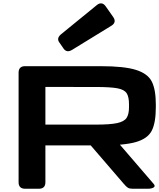

<svg xmlns="http://www.w3.org/2000/svg" viewBox="-20 -1155 974 1175"><path d="M738.2 -29.3 519.7 -283.2H702.1L920.6 -29.3Q932.4 -15.3 920.1 -7.7Q907.8 0 885.9 0H790.4Q772.6 0 762.5 -6.2Q752.4 -12.3 738.2 -29.3ZM132.8 -750H595.7Q740.9 -750 812.7 -727.1Q884.5 -704.3 909 -655.7Q933.6 -607 933.6 -515.5V-499.5Q933.6 -403.4 908.6 -355Q883.6 -306.6 812 -285.8Q740.3 -265 592.8 -265H132.8Q113.8 -265 103.8 -275Q93.8 -285.1 93.8 -304.1V-710.9Q93.8 -730 103.8 -740Q113.8 -750 132.8 -750ZM565.9 -622.7 257.8 -622.9V-392.4H565.9Q654.2 -392.4 696.8 -401.7Q739.4 -410.9 754.4 -433Q769.5 -455.1 769.5 -499.5V-515.5Q769.5 -563.4 754.7 -585.2Q739.8 -607 698.4 -614.7Q657 -622.5 565.9 -622.7ZM93.8 -39.1V-523.4Q93.8 -542.5 103.8 -552.5Q113.8 -562.5 132.8 -562.5H218.8Q237.8 -562.5 247.8 -552.5Q257.8 -542.5 257.8 -523.4V-39.1Q257.8 -20 247.8 -10Q237.8 0 218.8 0H132.8Q113.8 0 103.8 -10Q93.8 -20 93.8 -39.1ZM626.7 -1116.5 672.5 -1051.3Q684 -1035.4 681.2 -1021.4Q678.3 -1007.4 661.1 -997.1L421.1 -849.8Q405.1 -840.1 392.3 -841.8Q379.6 -843.6 370.3 -856L342.7 -895.7Q333.7 -908.1 336.4 -920.8Q339.2 -933.4 353.5 -945.2L572 -1123.4Q587 -1136.1 601.2 -1134.3Q615.4 -1132.4 626.7 -1116.5Z"/></svg>

Font: Gyrochrome
Style: Regular
Weight: 400
Designer: David Moles
Foundry: David Moles
Version: Version 1.005;Glyphs 3.2.3 (3260)